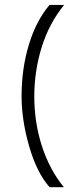

<svg xmlns="http://www.w3.org/2000/svg" viewBox="-20 -740 317 790"><path d="M184.1 30.3Q131.8 -28.3 100.3 -137Q68.8 -245.6 68.8 -344.7Q68.8 -456.5 98.4 -554.9Q127.9 -653.3 183.6 -719.7H243.7Q181.6 -643.1 151.4 -545.4Q121.1 -447.8 121.1 -343.3Q121.1 -236.3 152.3 -139.4Q183.6 -42.5 242.7 30.3Z"/></svg>

Font: HK Grotesk Legacy
Style: Regular
Weight: 400
Designer: Alfredo Marco Pradil
Foundry: Hanken Design Co.
Version: Version 2.022;PS 002.022;hotconv 1.0.88;makeotf.lib2.5.64775